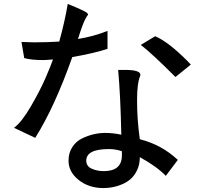

<svg xmlns="http://www.w3.org/2000/svg" viewBox="-20 -771 1040 975"><path d="M949 -443 871 -380Q751 -500 695 -543L768 -587Q834 -559 930 -463ZM693 -391Q693 -387 688.5 -376.5Q684 -366 680 -337Q676 -308 676 -259Q676 -165 690 -64Q801 -36 883 41L822 122Q777 75 690 27Q690 64 676.5 92.5Q663 121 643.5 138Q624 155 598.5 165.5Q573 176 550 180Q527 184 505 184Q431 184 379.5 143Q328 102 328 45Q328 5 347.5 -24.5Q367 -54 397.5 -68.5Q428 -83 457 -89.5Q486 -96 514 -96Q554 -96 596 -87Q592 -284 580 -416H615Q693 -416 693 -391ZM507 98Q599 98 599 18V-3Q568 -14 533 -14Q418 -14 418 45Q418 73 445.5 85.5Q473 98 507 98ZM324 -751Q369 -733 392 -722Q415 -711 419 -708Q423 -705 427 -699Q427 -696 425.5 -694Q424 -692 420 -686Q416 -680 411 -670Q406 -660 397 -636Q388 -612 378 -579L375 -573Q453 -585 526 -614V-523Q460 -501 347 -481Q258 -229 159 -71L51 -122Q89 -149 136.5 -230.5Q184 -312 212 -377Q240 -442 249 -469Q213 -466 197 -466Q140 -466 103 -476L89 -558Q131 -556 152 -556Q225 -556 281 -560Q310 -666 324 -751Z"/></svg>

Font: cwTeXHei
Style: Medium
Weight: 500
Version: Version 1.17